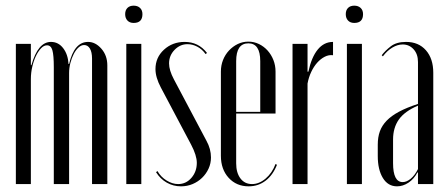

<svg xmlns="http://www.w3.org/2000/svg" viewBox="-20 -650 1573 678"><path d="M224 -424Q242 -502 291 -502Q317 -502 338 -478Q359 -454 359 -419V0H305V-443Q305 -466 297.5 -478.5Q290 -491 277 -491Q267 -491 257.5 -482.5Q248 -474 240.5 -459.5Q233 -445 228.5 -427.5Q224 -410 224 -392V0H170V-413Q170 -455 165 -472.5Q160 -490 146 -490Q135 -490 125 -479.5Q115 -469 107 -452.5Q99 -436 94 -414.5Q89 -393 89 -371V0H36V-495H89V-420H91Q114 -502 160 -502Q186 -502 203 -480Q220 -458 222 -424Z M422 -600Q422 -614 430 -622Q438 -630 452 -630Q466 -630 474.5 -622Q483 -614 483 -600Q483 -569 452 -569Q438 -569 430 -577.5Q422 -586 422 -600ZM479 -495V0H426V-495Z M706 -459Q694 -476 677 -485Q660 -494 642 -494Q616 -494 596.5 -474Q577 -454 577 -426Q577 -402 594 -370L709 -153Q725 -124 725 -94Q725 -73 716.5 -54.5Q708 -36 693.5 -22Q679 -8 660 0Q641 8 619 8Q592 8 569 -5Q546 -18 531 -42L536 -46Q548 -25 568.5 -12.5Q589 0 609 0Q637 0 656 -22Q675 -44 675 -75Q675 -101 655 -139L548 -341Q529 -377 529 -406Q529 -447 559 -474.5Q589 -502 632 -502Q681 -502 711 -463Z M760 -397Q760 -419 767.5 -438Q775 -457 788.5 -471.5Q802 -486 819.5 -494.5Q837 -503 857 -503Q877 -503 894.5 -494.5Q912 -486 925 -471.5Q938 -457 945.5 -438Q953 -419 953 -397V-249H814V-73Q814 -40 829 -20Q844 0 870 0Q895 0 918 -19.5Q941 -39 953 -71L958 -68Q944 -32 918 -12Q892 8 858 8Q815 8 787.5 -22Q760 -52 760 -100ZM899 -255V-434Q899 -497 857 -497Q814 -497 814 -434V-255Z M1066 -495V-397H1069Q1080 -448 1102 -475Q1124 -502 1156 -502V-455Q1141 -457 1126.5 -449.5Q1112 -442 1100 -428.5Q1088 -415 1079 -396Q1070 -377 1066 -355V0H1013V-495Z M1201 -600Q1201 -614 1209 -622Q1217 -630 1231 -630Q1245 -630 1253.5 -622Q1262 -614 1262 -600Q1262 -569 1231 -569Q1217 -569 1209 -577.5Q1201 -586 1201 -600ZM1258 -495V0H1205V-495Z M1314 -139Q1314 -166 1321.5 -186.5Q1329 -207 1345.5 -224Q1362 -241 1389 -255.5Q1416 -270 1456 -283V-431Q1456 -459 1440.5 -476Q1425 -493 1402 -493Q1384 -493 1365.5 -482Q1347 -471 1332 -451L1328 -455Q1340 -471 1360 -486.5Q1380 -502 1414 -502Q1458 -502 1484 -472.5Q1510 -443 1510 -393V0H1456V-41H1454Q1442 -18 1422.5 -5Q1403 8 1382 8Q1350 8 1332 -21.5Q1314 -51 1314 -99ZM1402 -7Q1416 -7 1430.5 -19Q1445 -31 1456 -53V-277Q1409 -257 1388.5 -228Q1368 -199 1368 -157V-74Q1368 -7 1402 -7Z"/></svg>

Font: Moniqa Cond Display
Style: Regular
Weight: 400
Width: 3
Designer: Rajesh Rajput
Foundry: Rajesh Rajput
Version: Version 1.000